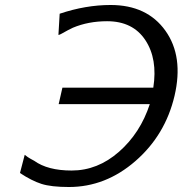

<svg xmlns="http://www.w3.org/2000/svg" viewBox="-20 -731 731 769"><path d="M60 -38 79 -111 91 -102Q94 -100 99 -97Q104 -94 106 -93Q107 -93 117 -87Q171 -48 267 -48Q371 -48 456.5 -123Q542 -198 580 -314H215L230 -380H594Q612 -495 562 -570.5Q512 -646 409 -646Q334 -646 272 -620Q265 -617 251 -609.5Q237 -602 227.5 -596.5Q218 -591 214 -591L219 -676Q323 -711 423 -711Q569 -711 642.5 -608Q716 -505 679 -347Q642 -190 522.5 -86Q403 18 256 18Q185 18 146 5.5Q107 -7 60 -38Z"/></svg>

Font: Coval
Style: Light Italic
Weight: 300
Foundry: Context Ltd
Version: Version 001.000